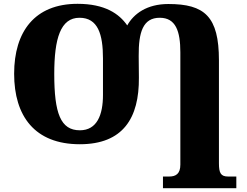

<svg xmlns="http://www.w3.org/2000/svg" viewBox="-20 -745 1293 1005"><path d="M1217 240V179H1174C1136 179 1126 161 1126 110V-429C1126 -659 1051 -724 861 -724C749 -724 680 -673 646 -612C604 -673 529 -725 386 -725C162 -725 54 -580 54 -359C54 -137 162 10 398 10C624 10 709 -127 707 -339L706 -451C705 -576 728 -652 816 -652C900 -652 924 -582 924 -471V117C924 165 900 179 866 179H833V240ZM398 -63C297 -63 264 -152 264 -358C264 -544 297 -652 396 -652C493 -652 519 -565 519 -439V-248C519 -144 488 -63 398 -63Z"/></svg>

Font: UArctic Serif Black
Style: Regular
Weight: 900
Designer: Customization by Puisto advertising & original work Monotype Design Team
Foundry: Monotype Imaging Inc.
Version: Version 2.004